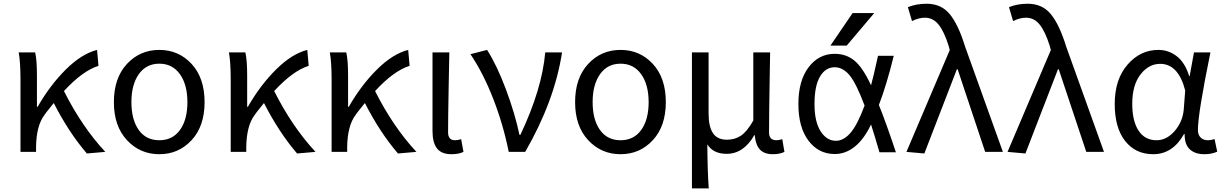

<svg xmlns="http://www.w3.org/2000/svg" viewBox="-20 -829 6679 1048"><path d="M554.7 0 454.1 8.8Q354.5 -107.4 273.4 -266.6Q271.5 -263.7 251.5 -239.3Q231.4 -214.8 221.7 -200.2Q178.7 -142.6 176.8 -28.3V0H91.8V-393.6Q91.8 -490.2 82 -543H171.9Q181.6 -501 181.6 -416V-246.1H185.5Q253.9 -365.2 339.8 -450.2Q425.8 -535.2 509.8 -556.6L517.6 -469.7Q430.7 -442.4 329.1 -332Q426.8 -137.7 554.7 0Z M601.6 -271.5Q601.6 -403.3 672.9 -480Q744.1 -556.6 849.6 -556.6Q955.1 -556.6 1025.9 -480Q1096.7 -403.3 1096.7 -271.5Q1096.7 -140.6 1025.9 -64Q955.1 12.7 849.6 12.7Q744.1 12.7 672.9 -64Q601.6 -140.6 601.6 -271.5ZM737.3 -119.6Q777.3 -63.5 849.6 -63.5Q921.9 -63.5 962.4 -119.6Q1002.9 -175.8 1002.9 -271.5Q1002.9 -367.2 961.9 -424.3Q920.9 -481.4 849.6 -481.4Q778.3 -481.4 737.8 -424.3Q697.3 -367.2 697.3 -271.5Q697.3 -175.8 737.3 -119.6Z M1702.1 0 1601.6 8.8Q1502 -107.4 1420.9 -266.6Q1418.9 -263.7 1398.9 -239.3Q1378.9 -214.8 1369.1 -200.2Q1326.2 -142.6 1324.2 -28.3V0H1239.3V-393.6Q1239.3 -490.2 1229.5 -543H1319.3Q1329.1 -501 1329.1 -416V-246.1H1333Q1401.4 -365.2 1487.3 -450.2Q1573.2 -535.2 1657.2 -556.6L1665 -469.7Q1578.1 -442.4 1476.6 -332Q1574.2 -137.7 1702.1 0Z M2252.9 0 2152.3 8.8Q2052.7 -107.4 1971.7 -266.6Q1969.7 -263.7 1949.7 -239.3Q1929.7 -214.8 1919.9 -200.2Q1877 -142.6 1875 -28.3V0H1790V-393.6Q1790 -490.2 1780.3 -543H1870.1Q1879.9 -501 1879.9 -416V-246.1H1883.8Q1952.1 -365.2 2038.1 -450.2Q2124 -535.2 2208 -556.6L2215.8 -469.7Q2128.9 -442.4 2027.3 -332Q2125 -137.7 2252.9 0Z M2444.3 12.7Q2389.6 12.7 2365.2 -19Q2340.8 -50.8 2340.8 -113.3V-543H2432.6Q2431.6 -501 2428.7 -341.8Q2425.8 -182.6 2425.8 -106.4Q2425.8 -63.5 2463.9 -63.5Q2479.5 -63.5 2497.1 -69.3L2509.8 0Q2484.4 12.7 2444.3 12.7Z M2846.7 0H2756.8Q2726.6 -150.4 2671.9 -290.5Q2617.2 -430.7 2547.9 -533.2L2638.7 -556.6Q2692.4 -472.7 2741.7 -340.8Q2791 -209 2815.4 -92.8H2820.3Q2938.5 -341.8 2956.1 -543H3047.9Q3006.8 -277.3 2846.7 0Z M3119.1 -271.5Q3119.1 -403.3 3190.4 -480Q3261.7 -556.6 3367.2 -556.6Q3472.7 -556.6 3543.5 -480Q3614.3 -403.3 3614.3 -271.5Q3614.3 -140.6 3543.5 -64Q3472.7 12.7 3367.2 12.7Q3261.7 12.7 3190.4 -64Q3119.1 -140.6 3119.1 -271.5ZM3254.9 -119.6Q3294.9 -63.5 3367.2 -63.5Q3439.5 -63.5 3480 -119.6Q3520.5 -175.8 3520.5 -271.5Q3520.5 -367.2 3479.5 -424.3Q3438.5 -481.4 3367.2 -481.4Q3295.9 -481.4 3255.4 -424.3Q3214.8 -367.2 3214.8 -271.5Q3214.8 -175.8 3254.9 -119.6Z M3756.8 199.2V-543H3847.7V-210Q3847.7 -137.7 3871.6 -102.1Q3895.5 -66.4 3948.2 -66.4Q3990.2 -66.4 4023.4 -87.9Q4056.6 -109.4 4091.8 -170.9V-543H4183.6Q4182.6 -493.2 4181.2 -401.4Q4179.7 -309.6 4178.7 -236.8Q4177.7 -164.1 4177.7 -106.4Q4177.7 -63.5 4217.8 -63.5Q4231.4 -63.5 4250 -69.3L4261.7 0Q4236.3 12.7 4198.2 12.7Q4152.3 12.7 4128.4 -12.2Q4104.5 -37.1 4099.6 -91.8H4097.7Q4039.1 10.7 3946.3 10.7Q3873 10.7 3840.8 -41Q3841.8 105.5 3848.6 199.2Z M4699.2 -252.9Q4652.3 -377 4616.2 -419.4Q4580.1 -461.9 4536.1 -461.9Q4486.3 -461.9 4456.1 -411.6Q4425.8 -361.3 4425.8 -260.7Q4425.8 -165 4459 -112.8Q4492.2 -60.5 4543 -60.5Q4584 -60.5 4621.6 -103Q4659.2 -145.5 4699.2 -252.9ZM4633.8 -757.8H4752L4601.6 -580.1H4512.7ZM4772.5 -524.4H4858.4Q4819.3 -365.2 4777.3 -255.9Q4816.4 -159.2 4870.1 2H4780.3Q4754.9 -85.9 4734.4 -149.4Q4696.3 -69.3 4646 -28.8Q4595.7 11.7 4536.1 11.7Q4448.2 11.7 4393.1 -61Q4337.9 -133.8 4337.9 -261.2Q4337.9 -388.7 4393.6 -461.9Q4449.2 -535.2 4536.1 -535.2Q4599.6 -535.2 4645 -497.1Q4690.4 -459 4734.4 -363.3Q4746.1 -404.3 4772.5 -524.4Z M5025.4 8.8 4927.7 0 5164.1 -555.7 5158.2 -578.1Q5133.8 -656.2 5103.5 -694.3Q5073.2 -732.4 5028.3 -732.4Q4995.1 -732.4 4958 -713.9L4935.5 -790Q4981.4 -808.6 5038.1 -808.6Q5116.2 -808.6 5163.1 -752.9Q5210 -697.3 5248 -574.2L5454.1 0H5357.4L5207 -451.2H5203.1Z M5577.1 8.8 5479.5 0 5715.8 -555.7 5710 -578.1Q5685.5 -656.2 5655.3 -694.3Q5625 -732.4 5580.1 -732.4Q5546.9 -732.4 5509.8 -713.9L5487.3 -790Q5533.2 -808.6 5589.8 -808.6Q5668 -808.6 5714.8 -752.9Q5761.7 -697.3 5799.8 -574.2L6005.9 0H5909.2L5758.8 -451.2H5754.9Z M6274.4 12.7Q6178.7 12.7 6121.6 -59.1Q6064.5 -130.9 6064.5 -261.7Q6064.5 -395.5 6134.3 -476.1Q6204.1 -556.6 6302.7 -556.6Q6358.4 -556.6 6403.3 -522Q6448.2 -487.3 6470.7 -414.1H6473.6L6497.1 -543H6586.9Q6518.6 -210 6518.6 -119.1Q6518.6 -92.8 6533.7 -78.1Q6548.8 -63.5 6572.3 -63.5Q6590.8 -63.5 6609.4 -70.3L6624 -1Q6592.8 12.7 6553.7 12.7Q6502.9 12.7 6474.1 -14.2Q6445.3 -41 6446.3 -96.7H6442.4Q6380.9 12.7 6274.4 12.7ZM6293 -63.5Q6347.7 -63.5 6391.6 -113.8Q6435.5 -164.1 6441.4 -232.4L6449.2 -335Q6412.1 -480.5 6312.5 -480.5Q6250 -480.5 6205.1 -422.4Q6160.2 -364.3 6160.2 -262.7Q6160.2 -168 6194.8 -115.7Q6229.5 -63.5 6293 -63.5Z"/></svg>

Font: Gen Shin Gothic Regular
Style: Regular
Weight: 400
Designer: [Source Han Sans]
Ryoko NISHIZUKA  (kana & ideographs); Paul D. Hunt (Latin, Greek & Cyrillic); Wenlong ZHANG  (bopomofo
Version: Version 1.002.20150607